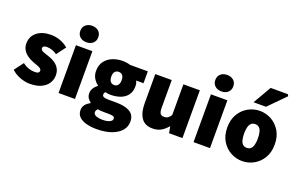

<svg xmlns="http://www.w3.org/2000/svg" viewBox="-109 -1220 2930 1887"><g transform="rotate(20 1356.0 -277.0)"><path d="M212 12Q164 12 110.5 -7.5Q57 -27 18 -64L90 -160Q125 -133 158 -123.5Q191 -114 216 -114Q243 -114 254.5 -121.5Q266 -129 266 -144Q266 -157 254 -166Q242 -175 221.5 -182.5Q201 -190 174 -200Q139 -213 110 -233.5Q81 -254 63.5 -283Q46 -312 46 -350Q46 -424 101 -468Q156 -512 244 -512Q301 -512 348 -493.5Q395 -475 428 -446L356 -350Q328 -370 301 -378Q274 -386 250 -386Q228 -386 217 -379Q206 -372 206 -358Q206 -347 214.5 -339Q223 -331 242.5 -323.5Q262 -316 294 -306Q332 -294 362 -273.5Q392 -253 409 -223.5Q426 -194 426 -154Q426 -107 401.5 -69.5Q377 -32 329.5 -10Q282 12 212 12Z M510 0V-500H682V0ZM596 -562Q554 -562 528 -585.5Q502 -609 502 -648Q502 -687 528 -710.5Q554 -734 596 -734Q638 -734 664 -710.5Q690 -687 690 -648Q690 -609 664 -585.5Q638 -562 596 -562Z M980 206Q923 206 875 193.5Q827 181 798.5 154Q770 127 770 82Q770 51 788 27.5Q806 4 840 -14V-18Q821 -32 807.5 -52.5Q794 -73 794 -104Q794 -130 809.5 -155Q825 -180 850 -198V-202Q823 -220 802.5 -253.5Q782 -287 782 -330Q782 -392 812.5 -432.5Q843 -473 892 -492.5Q941 -512 996 -512Q1017 -512 1037.5 -509Q1058 -506 1076 -500H1262V-376H1186V-372Q1193 -360 1195.5 -348Q1198 -336 1198 -322Q1198 -264 1171 -228Q1144 -192 1098 -175Q1052 -158 996 -158Q984 -158 970.5 -159.5Q957 -161 940 -165Q933 -158 930.5 -152.5Q928 -147 928 -136Q928 -120 944.5 -113Q961 -106 998 -106H1073Q1167 -106 1218.5 -75.5Q1270 -45 1270 24Q1270 78 1234.5 119Q1199 160 1134 183Q1069 206 980 206ZM996 -260Q1012 -260 1024 -267.5Q1036 -275 1043 -290.5Q1050 -306 1050 -330Q1050 -365 1035 -381.5Q1020 -398 996 -398Q972 -398 957 -381.5Q942 -365 942 -330Q942 -306 949 -290.5Q956 -275 968 -267.5Q980 -260 996 -260ZM1008 100Q1036 100 1058 94.5Q1080 89 1093 78.5Q1106 68 1106 54Q1106 34 1088.5 29Q1071 24 1039 24H1000Q970 24 954.5 22.5Q939 21 928 18Q919 27 914.5 35Q910 43 910 54Q910 78 937.5 89Q965 100 1008 100Z M1496 12Q1414 12 1377 -43.5Q1340 -99 1340 -192V-500H1512V-214Q1512 -166 1524.5 -150Q1537 -134 1562 -134Q1586 -134 1602 -144Q1618 -154 1634 -178V-500H1806V0H1666L1654 -66H1650Q1620 -30 1583.5 -9Q1547 12 1496 12Z M1922 0V-500H2094V0ZM2008 -562Q1966 -562 1940 -585.5Q1914 -609 1914 -648Q1914 -687 1940 -710.5Q1966 -734 2008 -734Q2050 -734 2076 -710.5Q2102 -687 2102 -648Q2102 -609 2076 -585.5Q2050 -562 2008 -562Z M2432 12Q2368 12 2311.5 -19Q2255 -50 2219.5 -108.5Q2184 -167 2184 -250Q2184 -333 2219.5 -391.5Q2255 -450 2311.5 -481Q2368 -512 2432 -512Q2496 -512 2552.5 -481Q2609 -450 2644.5 -391.5Q2680 -333 2680 -250Q2680 -167 2644.5 -108.5Q2609 -50 2552.5 -19Q2496 12 2432 12ZM2432 -126Q2458 -126 2474 -141Q2490 -156 2497 -184Q2504 -212 2504 -250Q2504 -288 2497 -316Q2490 -344 2474 -359Q2458 -374 2432 -374Q2406 -374 2390 -359Q2374 -344 2367 -316Q2360 -288 2360 -250Q2360 -212 2367 -184Q2374 -156 2390 -141Q2406 -126 2432 -126ZM2342 -570 2452 -760H2632L2642 -742L2472 -570Z"/></g></svg>

Font: Source Sans 3 ExtraLight Black
Style: Regular
Weight: 900
Version: Version 3.052;hotconv 1.1.0;makeotfexe 2.6.0